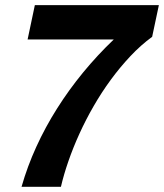

<svg xmlns="http://www.w3.org/2000/svg" viewBox="-20 -720 632 740"><path d="M566.4 -578.1Q522.9 -546.4 482.9 -503.9Q442.9 -461.4 407.2 -412.8Q371.6 -364.3 341.1 -311.3Q310.5 -258.3 286.1 -204.6Q261.7 -150.9 243.7 -98.9Q225.6 -46.9 214.8 0H63Q85.4 -78.6 120.1 -154.5Q154.8 -230.5 200.2 -302.2Q245.6 -374 300.5 -440.9Q355.5 -507.8 418.5 -567.9H86.4L114.3 -700.2H592.3Z"/></svg>

Font: XB Khoramshahr
Style: Bold Italic
Weight: 700
Italic angle: -12°
Designer: Behnam
Foundry: Irmug
Version: Version 8.005 2009